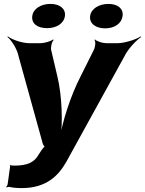

<svg xmlns="http://www.w3.org/2000/svg" viewBox="-20 -749 742 982"><path d="M32 100 19 194C18 199 14 205 12 206L13 210C16 208 24 206 28 207C45 211 66 213 91 213C216 213 278 151 319 79L617 -462C634 -498 677 -543 702 -560L700 -563C674 -546 617 -528 579 -528H524C505 -528 474 -538 466 -547L463 -545C471 -536 467 -507 459 -492L393 -360C340 -258 297 -120 286 -40H290C301 -120 298 -258 273 -360L242 -492C238 -507 245 -536 255 -545L251 -547C241 -538 206 -528 187 -528H132C93 -528 42 -546 20 -563L18 -560C39 -543 68 -498 75 -461L198 -17C198 -13 207 3 212 3V-1C207 -1 196 14 193 18L178 41C157 80 121 98 56 98C48 98 41 97 35 97C34 97 34 95 34 94L30 96C31 97 32 99 32 100ZM221 -605C269 -605 307 -629 312 -667C317 -704 286 -729 238 -729C190 -729 150 -705 145 -667C140 -628 172 -605 221 -605ZM518 -604C566 -604 602 -629 607 -667C612 -704 583 -729 535 -729C487 -729 446 -705 441 -667C436 -629 469 -604 518 -604Z"/></svg>

Font: Asimov
Style: EdgeWideIt
Weight: 500
Designer: Google
Version: Version 2.000980: 2014